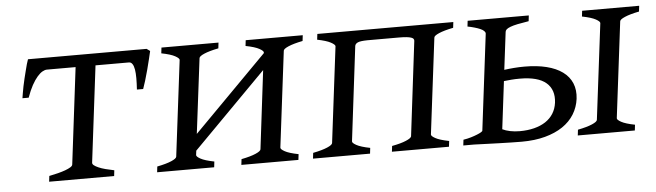

<svg xmlns="http://www.w3.org/2000/svg" viewBox="-37 -576 2405 704"><g transform="rotate(-5 1165.5 -224.5)"><path d="M119.6 0 122.1 -21Q139.2 -24.4 154.5 -28.3Q169.9 -32.2 181.9 -36.6Q193.8 -41 201.4 -45.7Q209 -50.3 209.5 -55.7L252.9 -410.2H147.5Q139.6 -410.2 130.6 -405Q121.6 -399.9 111.6 -388.4Q101.6 -377 91.3 -358.4Q81.1 -339.8 71.8 -313.5H48.8Q49.8 -320.3 51.8 -331.8Q53.7 -343.3 56.4 -356.9Q59.1 -370.6 62.7 -385Q66.4 -399.4 69.6 -412.6Q72.8 -425.8 75.9 -436.8Q79.1 -447.8 81.5 -454.1H518.1L530.3 -445.3Q528.3 -436 523.7 -417.2Q519 -398.4 513.7 -377.7Q508.3 -356.9 502.4 -337.9Q496.6 -318.8 492.7 -308.6H469.7Q471.2 -331.5 471.2 -350.3Q471.2 -369.1 469 -382.3Q466.8 -395.5 461.9 -402.8Q457 -410.2 449.2 -410.2H326.2L282.7 -55.7Q282.2 -50.8 287.8 -46.1Q293.5 -41.5 304 -36.9Q314.5 -32.2 329.3 -28.3Q344.2 -24.4 361.3 -21L358.9 0Z M827.1 0 829.6 -21Q863.8 -27.8 882.3 -35.9Q900.9 -43.9 901.9 -50.8L937 -339.4L667 -66.4L665 -50.8Q664.1 -44.9 679.4 -36.4Q694.8 -27.8 729.5 -21L727.1 0H517.1L519.5 -21Q553.7 -27.8 572.3 -35.9Q590.8 -43.9 591.8 -50.8L635.3 -403.3Q635.7 -409.2 620.4 -417.7Q605 -426.3 570.3 -433.1L572.8 -454.1H782.7L780.3 -433.1Q746.1 -426.3 727.5 -418.2Q709 -410.2 708.5 -403.3L674.3 -127.4L944.8 -400.9L945.3 -403.3Q945.8 -409.2 930.4 -417.7Q915 -426.3 880.4 -433.1L882.8 -454.1H1092.8L1090.3 -433.1Q1056.2 -426.3 1037.6 -418.2Q1019 -410.2 1018.6 -403.3L975.1 -50.8Q974.1 -44.9 989.5 -36.4Q1004.9 -27.8 1039.6 -21L1037.1 0Z M1381.3 0 1383.8 -21Q1417 -27.3 1435.5 -35.2Q1454.1 -43 1456.1 -49.8L1498.5 -398.4Q1498.5 -402.3 1496.6 -405.3Q1494.6 -408.2 1488.5 -410.4Q1482.4 -412.6 1471.4 -413.8Q1460.4 -415 1442.9 -415H1327.1Q1301.3 -414.6 1292 -410.4Q1282.7 -406.2 1281.2 -398.4L1238.8 -50.8Q1237.8 -44.9 1253.2 -36.4Q1268.6 -27.8 1303.2 -21L1300.8 0H1090.8L1093.3 -21Q1127.4 -27.8 1146 -35.9Q1164.6 -43.9 1165.5 -50.8L1209 -403.8Q1208.5 -409.7 1193.1 -418Q1177.7 -426.3 1144 -433.1L1146.5 -454.1H1647L1644.5 -433.1Q1610.4 -426.3 1591.8 -418.2Q1573.2 -410.2 1572.8 -403.3L1529.3 -50.8Q1528.3 -44.9 1543.7 -36.4Q1559.1 -27.8 1593.8 -21L1591.3 0Z M1871.6 -226.1Q1854.5 -226.1 1840.1 -224.9Q1825.7 -223.6 1813 -222.2L1791.5 -46.9Q1803.2 -41 1819.8 -37.6Q1836.4 -34.2 1855 -34.2Q1883.8 -34.2 1908 -40.3Q1932.1 -46.4 1950 -58.1Q1967.8 -69.8 1978.8 -87.2Q1989.7 -104.5 1992.7 -127Q1998.5 -174.3 1968.5 -200.2Q1938.5 -226.1 1871.6 -226.1ZM2065.4 0 2067.9 -21Q2102.1 -27.8 2120.6 -35.9Q2139.2 -43.9 2140.1 -50.8L2183.6 -403.3Q2184.1 -409.2 2168.7 -417.7Q2153.3 -426.3 2118.7 -433.1L2121.1 -454.1H2331.1L2328.6 -433.1Q2294.4 -426.3 2275.9 -418.2Q2257.3 -410.2 2256.8 -403.3L2213.4 -50.8Q2212.4 -44.9 2227.8 -36.4Q2243.2 -27.8 2277.8 -21L2275.4 0ZM1924.8 -454.1 1922.4 -433.1Q1897.5 -429.2 1881.1 -425.8Q1864.7 -422.4 1854.5 -418.5Q1844.2 -414.6 1839.8 -410.4Q1835.4 -406.2 1835 -401.4L1817.9 -263.2Q1835 -265.6 1854 -267.1Q1873 -268.6 1892.6 -268.6Q1938.5 -268.6 1973.6 -259.8Q2008.8 -251 2032.2 -233.9Q2055.7 -216.8 2066.2 -191.7Q2076.7 -166.5 2072.8 -134.3Q2068.8 -103.5 2053 -77.9Q2037.1 -52.2 2010 -33.9Q1982.9 -15.6 1945.1 -5.4Q1907.2 4.9 1858.9 4.9Q1844.7 4.9 1822.3 4.4Q1799.8 3.9 1776.4 3.2Q1752.9 2.4 1731.4 1.7Q1710 1 1697.3 0.5Q1684.6 0 1683.6 0H1644L1646.5 -21Q1661.6 -23.4 1674.6 -27.3Q1687.5 -31.2 1697.3 -35.2Q1707 -39.1 1712.6 -42.5Q1718.3 -45.9 1718.3 -48.3L1761.7 -401.4Q1762.2 -406.2 1757.3 -411.1Q1752.4 -416 1743.4 -419.9Q1734.4 -423.8 1722.4 -427.2Q1710.4 -430.7 1697.3 -433.1L1699.7 -454.1Z"/></g></svg>

Font: Akkhara
Style: Italic
Weight: 400
Italic angle: -7°
Designer: J. Victor Gaultney
Version: Version 1.00 June 13, 2006, initial release